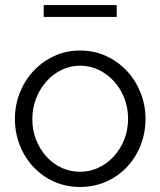

<svg xmlns="http://www.w3.org/2000/svg" viewBox="-20 -730 635 760"><path d="M153 -663V-710H442V-663ZM297 10Q240 10 193 -11.5Q146 -33 111.5 -70Q77 -107 58 -156Q39 -205 39 -259Q39 -314 58.5 -363Q78 -412 112.5 -449Q147 -486 194 -508Q241 -530 297 -530Q353 -530 400.5 -508Q448 -486 482.5 -449Q517 -412 536.5 -363Q556 -314 556 -259Q556 -205 537 -156Q518 -107 483.5 -70Q449 -33 401.5 -11.5Q354 10 297 10ZM108 -258Q108 -214 123 -176.5Q138 -139 163.5 -110.5Q189 -82 223.5 -66Q258 -50 297 -50Q336 -50 370.5 -66.5Q405 -83 431 -111.5Q457 -140 472 -178Q487 -216 487 -260Q487 -303 472 -341.5Q457 -380 431 -408.5Q405 -437 370.5 -453.5Q336 -470 297 -470Q258 -470 224 -453.5Q190 -437 164 -408Q138 -379 123 -340.5Q108 -302 108 -258Z"/></svg>

Font: IngvarSans
Style: Regular
Weight: 400
Version: Version 1.000